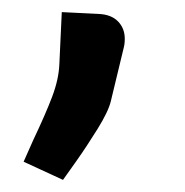

<svg xmlns="http://www.w3.org/2000/svg" viewBox="-20 -116 306 317"><path d="M186 -52Q186 -43 184 -36L163 51Q159 68 141 97Q123 126 106 150Q89 174 84 181L19 151L35 115Q55 73 66 44Q77 15 78 -10L82 -96L143 -93Q164 -92 175 -80.5Q186 -69 186 -52Z"/></svg>

Font: Voces
Style: Regular
Weight: 400
Designer: Ana Paula Megda, Pablo Ugerman
Foundry: Ana Paula Megda, Pablo Ugerman
Version: Version 1.100